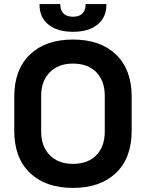

<svg xmlns="http://www.w3.org/2000/svg" viewBox="-20 -908 716 942"><path d="M50 -266V-434Q50 -567 127 -640.5Q204 -714 338 -714Q472 -714 549 -640.5Q626 -567 626 -434V-266Q626 -133 549 -59.5Q472 14 338 14Q204 14 127 -59.5Q50 -133 50 -266ZM338 -104Q411 -104 452.5 -146.5Q494 -189 494 -262V-438Q494 -511 452.5 -553.5Q411 -596 338 -596Q266 -596 224 -553Q182 -510 182 -438V-262Q182 -190 224 -147Q266 -104 338 -104ZM174 -884V-888H276V-884Q276 -858 291.5 -842Q307 -826 338 -826Q369 -826 384.5 -842Q400 -858 400 -884V-888H502V-884Q502 -823 458.5 -787.5Q415 -752 338 -752Q261 -752 217.5 -787.5Q174 -823 174 -884Z"/></svg>

Font: Rootstock Sans Headline
Style: Bold
Weight: 700
Designer: Florian Karsten
Foundry: Florian Karsten
Version: Version 2.000;FEAKit 1.0